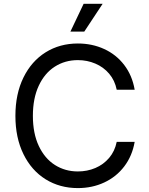

<svg xmlns="http://www.w3.org/2000/svg" viewBox="-20 -962 770 992"><path d="M59.6 -363.3Q59.6 -476.6 101.1 -561.3Q142.6 -646 215.8 -691.7Q289.1 -737.3 382.3 -737.3Q456.1 -737.3 518.3 -708.7Q580.6 -680.2 621.8 -626.2Q663.1 -572.3 675.8 -498.5H583Q573.2 -546.9 543.9 -581.3Q514.6 -615.7 472.4 -633.5Q430.2 -651.4 382.3 -651.4Q315.9 -651.4 263.2 -617.7Q210.4 -584 180.2 -519Q149.9 -454.1 149.9 -363.3Q149.9 -272.9 180.4 -208Q210.9 -143.1 263.7 -109.6Q316.4 -76.2 382.3 -76.2Q430.7 -76.2 472.7 -94Q514.6 -111.8 543.9 -146.2Q573.2 -180.7 583 -229H675.8Q663.1 -156.2 622.1 -102.3Q581.1 -48.3 518.8 -19.3Q456.5 9.8 382.3 9.8Q289.1 9.8 215.8 -35.6Q142.6 -81.1 101.1 -165.8Q59.6 -250.5 59.6 -363.3ZM412.1 -942.4H510.3L415.5 -798.8H343.8Z"/></svg>

Font: Raveo Variable
Style: Regular
Weight: 400
Designer: Jakub Foglar, Rasmus Andersson (Inter)
Foundry: Jakubfoglar.com
Version: Version 1.000;Glyphs 3.2.3 (3260)